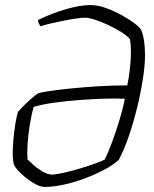

<svg xmlns="http://www.w3.org/2000/svg" viewBox="-20 -740 611 760"><path d="M157 0Q138 0 112.5 -15.5Q87 -31 65.5 -51Q44 -71 36 -86Q31 -100 30.5 -127.5Q30 -155 33 -187Q36 -219 40.5 -248.5Q45 -278 51 -297Q63 -311 79 -326.5Q95 -342 110 -354.5Q125 -367 132 -371Q144 -375 178.5 -380Q213 -385 262.5 -390Q312 -395 369 -398.5Q426 -402 484 -402Q495 -458 497.5 -509Q500 -560 494 -585Q484 -598 461 -612.5Q438 -627 410.5 -640Q383 -653 357.5 -661.5Q332 -670 317 -670Q304 -670 280 -666.5Q256 -663 229 -657.5Q202 -652 178 -646.5Q154 -641 140 -636Q137 -641 133.5 -647.5Q130 -654 131 -661Q184 -687 240.5 -703.5Q297 -720 338 -720Q367 -720 400 -708Q433 -696 463.5 -679Q494 -662 514.5 -646Q535 -630 539 -621Q547 -602 550.5 -576.5Q554 -551 554 -521Q554 -481 545.5 -426.5Q537 -372 522.5 -313Q508 -254 489.5 -200Q471 -146 450 -107Q427 -86 390.5 -67Q354 -48 312 -32.5Q270 -17 229.5 -8.5Q189 0 157 0ZM186 -49Q200 -49 229.5 -55.5Q259 -62 293 -72Q327 -82 355 -92Q383 -102 394 -108Q408 -135 424 -178.5Q440 -222 454 -268.5Q468 -315 474 -349Q440 -351 392.5 -349.5Q345 -348 293 -344Q241 -340 194 -333.5Q147 -327 113 -317Q104 -284 97.5 -243.5Q91 -203 89 -167Q87 -131 89 -109Q96 -102 112 -87.5Q128 -73 148.5 -61Q169 -49 186 -49Z"/></svg>

Font: Texturina 72pt 72pt Thin
Style: Italic
Weight: 100
Italic angle: -11°
Designer: Guillermo Torres Carreño
Foundry: Omnibus-Type
Version: Version 1.002; ttfautohint (v1.8.3)